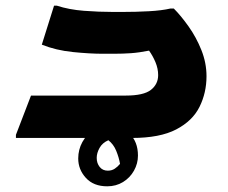

<svg xmlns="http://www.w3.org/2000/svg" viewBox="-20 -485 800 675"><path d="M36 -11 89 -149H422Q485 -149 510.5 -169Q536 -189 536 -221Q536 -244 526.5 -266.5Q517 -289 504 -307Q469 -300 440.5 -298Q412 -296 380 -296H341Q296 -296 236.5 -302Q177 -308 127 -328L170 -465H180Q223 -451 275.5 -447Q328 -443 378 -443H410Q458 -443 503.5 -445.5Q549 -448 579 -455H591Q616 -430 643 -392Q670 -354 688 -309Q706 -264 706 -217Q706 -159 681.5 -109.5Q657 -60 599.5 -30Q542 0 444 0H36ZM368 -44Q405 -44 435 -15.5Q465 13 465 62Q465 90 451 115Q437 140 412.5 155Q388 170 357 170Q309 170 282 140.5Q255 111 255 72Q255 41 269.5 14.5Q284 -12 310 -28Q336 -44 368 -44ZM320 70Q320 89 330.5 102Q341 115 359 115Q373 115 383.5 108Q394 101 402 91Q398 68 388.5 45Q379 22 361 8Q340 17 330 35Q320 53 320 70Z"/></svg>

Font: Kufam
Style: Bold
Weight: 700
Designer: Wael Morcos, Artur Schmal
Foundry: Original Type
Version: Version 1.300; ttfautohint (v1.8.3)